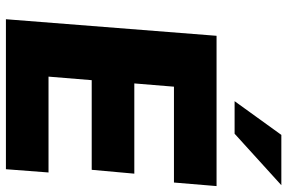

<svg xmlns="http://www.w3.org/2000/svg" viewBox="-181 -790 971 649"><g transform="rotate(90 304.5 -465.5)"><path d="M273 -568 262 -434H567L554 -290H251L239 -144H563L552 0H45L101 -712H609L597 -568ZM322 -773 436 -931H606L432 -773Z"/></g></svg>

Font: Muli Black
Style: Italic
Weight: 900
Italic angle: -4.541°
Designer: Vernon Adams
Foundry: Vernon Adams
Version: Version 2.001